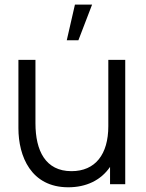

<svg xmlns="http://www.w3.org/2000/svg" viewBox="-20 -800 634 834"><path d="M305.5 -780 270 -625H320.5L380 -780ZM276.5 13.5C354 13.5 418 -16.5 458 -75V0H524V-540H450.5V-252C450.5 -130 394.5 -56.5 290.5 -56.5C177.5 -56.5 134 -145.5 134 -264.5V-540H60V-243C60 -121.5 114.5 13.5 276.5 13.5Z"/></svg>

Font: Hauora
Style: Regular
Weight: 400
Designer: Mikhail Sharanda
Foundry: WCYS & Co.
Version: Version 1.010